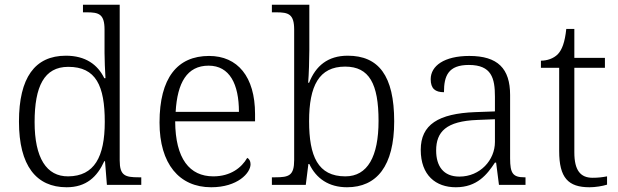

<svg xmlns="http://www.w3.org/2000/svg" viewBox="-20 -780 2606 810"><path d="M261 10C344 10 390 -34 420 -100H423L431 0H576V-32H565C508 -32 485 -39 485 -103V-760H330V-728H346C397 -728 421 -721 421 -655V-557C421 -526 423 -485 425 -450H420C392 -508 340 -545 258 -545C127 -545 60 -452 60 -267C60 -81 133 10 261 10ZM268 -36C176 -35 126 -114 126 -265C126 -415 166 -498 268 -498C385 -498 422 -418 422 -266C422 -118 378 -37 268 -36Z M871 10C982 10 1037 -50 1037 -87C1037 -101 1031 -110 1023 -114C999 -72 952 -36 880 -36C780 -36 720 -110 719 -268H1056V-299C1056 -457 982 -544 862 -544C728 -544 653 -451 653 -263C653 -89 736 10 871 10ZM988 -308H721C728 -431 769 -503 860 -503C949 -503 988 -425 988 -308Z M1444 10C1569 10 1643 -79 1643 -268C1643 -461 1577 -545 1447 -545C1363 -545 1312 -502 1284 -431H1280C1283 -464 1285 -532 1285 -569V-760H1127V-728H1145C1197 -728 1221 -721 1221 -655V-105C1221 -39 1199 -32 1141 -32H1127V0H1270L1281 -88H1285C1314 -27 1367 10 1444 10ZM1437 -36C1321 -36 1284 -121 1284 -269C1284 -418 1326 -499 1436 -499C1538 -499 1577 -426 1577 -270C1577 -120 1531 -36 1437 -36Z M1903 10C1993 10 2035 -44 2068 -94H2073L2085 0H2197V-32H2193C2144 -32 2132 -48 2132 -112V-379C2132 -491 2080 -544 1960 -544C1854 -544 1797 -502 1797 -446C1797 -406 1816 -391 1853 -391C1853 -460 1871 -506 1958 -506C2054 -506 2068 -450 2068 -372V-310L1985 -307C1829 -301 1755 -254 1755 -148C1755 -40 1819 10 1903 10ZM1918 -35C1850 -35 1820 -80 1820 -145C1820 -224 1862 -269 1994 -274L2068 -277V-181C2068 -105 2006 -35 1918 -35Z M2467 10C2492 10 2522 5 2541 -1V-36C2520 -32 2503 -30 2480 -30C2429 -30 2403 -61 2403 -137V-494H2532V-536H2403V-658H2369C2363 -601 2351 -570 2333 -551C2315 -533 2288 -524 2262 -524V-494H2339V-143C2339 -30 2377 10 2467 10Z"/></svg>

Font: Noto Serif Telugu Light
Style: Regular
Weight: 300
Designer: Jelle Bosma - Monotype Design Team
Foundry: Monotype Imaging Inc.
Version: Version 2.005